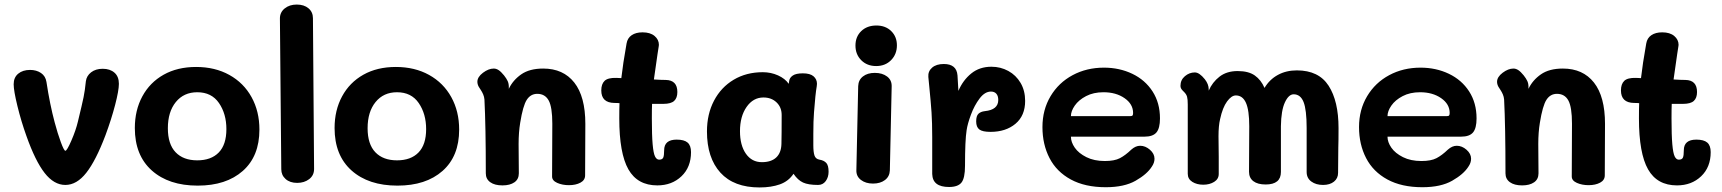

<svg xmlns="http://www.w3.org/2000/svg" viewBox="-20 -812 7561 843"><path d="M96 -215Q73 -279 56.5 -346.5Q40 -414 40 -442Q40 -472 60 -488.5Q80 -505 112 -505Q140 -505 160 -491.5Q180 -478 184 -452Q199 -353 220 -275Q233 -226 247 -188Q261 -150 267 -150Q274 -150 293.5 -195Q313 -240 322 -278Q341 -356 347 -385.5Q353 -415 357 -455Q360 -479 380 -494.5Q400 -510 431 -510Q463 -510 482.5 -493Q502 -476 502 -444Q502 -415 485.5 -351.5Q469 -288 443 -218Q401 -107 359 -53.5Q317 0 267 0Q217 0 176 -52.5Q135 -105 96 -215Z M572 -250Q572 -328 605 -389Q638 -450 698.5 -484Q759 -518 841 -518Q924 -518 987 -483Q1050 -448 1084.5 -385.5Q1119 -323 1119 -243Q1119 -126 1046 -61.5Q973 3 848 3Q721 3 646.5 -63.5Q572 -130 572 -250ZM974 -245Q974 -312 941.5 -359.5Q909 -407 846 -407Q787 -407 752 -364Q717 -321 717 -249Q717 -179 751 -143.5Q785 -108 846 -108Q907 -108 940.5 -142.5Q974 -177 974 -245Z M1215 -69 1209 -731Q1209 -758 1230 -775Q1251 -792 1283 -792Q1315 -792 1334.5 -775.5Q1354 -759 1354 -732L1359 -70Q1359 -42 1337.5 -25.5Q1316 -9 1285 -9Q1253 -9 1234 -26Q1215 -43 1215 -69Z M1449 -250Q1449 -328 1482 -389Q1515 -450 1575.5 -484Q1636 -518 1718 -518Q1801 -518 1864 -483Q1927 -448 1961.5 -385.5Q1996 -323 1996 -243Q1996 -126 1923 -61.5Q1850 3 1725 3Q1598 3 1523.5 -63.5Q1449 -130 1449 -250ZM1851 -245Q1851 -312 1818.5 -359.5Q1786 -407 1723 -407Q1664 -407 1629 -364Q1594 -321 1594 -249Q1594 -179 1628 -143.5Q1662 -108 1723 -108Q1784 -108 1817.5 -142.5Q1851 -177 1851 -245Z M2550 -268 2549 -42Q2549 -21 2528.5 -10Q2508 1 2478 1Q2449 1 2426.5 -9Q2404 -19 2404 -37L2405 -269Q2405 -342 2389 -371Q2373 -400 2339 -400Q2310 -400 2293 -374Q2276 -348 2264 -273Q2257 -231 2257 -180L2258 -51Q2258 -25 2238.5 -11.5Q2219 2 2186 2Q2152 2 2132.5 -12Q2113 -26 2113 -51Q2113 -259 2107 -375Q2106 -387 2101.5 -397.5Q2097 -408 2091 -417Q2085 -426 2082 -431Q2076 -442 2076 -453Q2076 -474 2100.5 -492.5Q2125 -511 2148 -511Q2159 -511 2169.5 -504Q2180 -497 2193 -481Q2204 -467 2209 -456Q2214 -445 2214 -431V-422Q2232 -460 2268.5 -485.5Q2305 -511 2365 -511Q2453 -511 2501.5 -449.5Q2550 -388 2550 -268Z M3014 -144Q3014 -78 2972 -38Q2930 2 2866 2Q2779 2 2739 -68.5Q2699 -139 2699 -292Q2699 -338 2700 -359Q2693 -360 2677 -360Q2620 -361 2620 -415Q2620 -443 2634.5 -457Q2649 -471 2686 -470L2708 -469Q2715 -531 2731 -621Q2735 -645 2753.5 -657.5Q2772 -670 2801 -670Q2835 -670 2854 -654Q2873 -638 2873 -615L2872 -607L2867 -575Q2855 -493 2851 -463Q2885 -461 2903 -461Q2954 -460 2954 -408Q2954 -382 2940 -369Q2926 -356 2893 -356H2843Q2842 -336 2842 -292Q2842 -218 2845.5 -178.5Q2849 -139 2856 -125Q2863 -111 2874 -111Q2888 -111 2892 -120Q2896 -129 2896 -152Q2896 -199 2951 -199Q2984 -199 2999 -186Q3014 -173 3014 -144Z M3618 -58Q3618 -34 3605.5 -17Q3593 0 3572 0Q3529 0 3506 -10.5Q3483 -21 3464 -49Q3442 -16 3404 -2.5Q3366 11 3315 11Q3202 11 3143 -54Q3084 -119 3084 -235Q3084 -311 3115 -370Q3146 -429 3201.5 -462Q3257 -495 3329 -495Q3365 -495 3396 -481Q3427 -467 3443 -444L3445 -457Q3447 -471 3461 -480.5Q3475 -490 3505 -490Q3537 -490 3552 -477Q3567 -464 3567 -444Q3567 -437 3566 -433Q3560 -399 3554 -319Q3551 -282 3551 -224V-174Q3551 -145 3556 -129.5Q3561 -114 3578 -111Q3597 -108 3607.5 -97Q3618 -86 3618 -58ZM3412 -307Q3412 -341 3389.5 -362.5Q3367 -384 3332 -384Q3287 -384 3258 -342.5Q3229 -301 3229 -236Q3229 -174 3255 -137Q3281 -100 3325 -100Q3366 -100 3388 -120.5Q3410 -141 3411 -180Q3412 -221 3412 -307Z M3736 -612Q3736 -651 3761.5 -675.5Q3787 -700 3828 -700Q3868 -700 3893 -675.5Q3918 -651 3918 -613Q3918 -574 3892.5 -548Q3867 -522 3827 -522Q3787 -522 3761.5 -547.5Q3736 -573 3736 -612ZM3740 -65 3748 -434Q3749 -461 3769 -476.5Q3789 -492 3821 -492Q3854 -492 3875 -476Q3896 -460 3895 -432L3887 -64Q3886 -37 3865.5 -21.5Q3845 -6 3813 -6Q3781 -6 3760 -22Q3739 -38 3740 -65Z M4481 -369Q4481 -304 4438.5 -268.5Q4396 -233 4329 -233Q4294 -233 4280 -243.5Q4266 -254 4266 -279Q4266 -303 4276 -312.5Q4286 -322 4304 -324Q4363 -330 4363 -373Q4363 -391 4354.5 -400.5Q4346 -410 4331 -410Q4304 -410 4281 -379.5Q4258 -349 4243 -308.5Q4228 -268 4224 -240Q4217 -196 4217 -84Q4217 -30 4201.5 -10.5Q4186 9 4147 9Q4111 9 4092.5 -5Q4074 -19 4073 -48V-94V-210Q4073 -274 4070 -318.5Q4067 -363 4060 -433L4056 -474Q4054 -499 4072.5 -515Q4091 -531 4124 -531Q4180 -531 4184 -481Q4186 -457 4188 -413Q4208 -460 4244.5 -489.5Q4281 -519 4333 -519Q4373 -519 4407 -500.5Q4441 -482 4461 -448Q4481 -414 4481 -369Z M4557 -254Q4557 -330 4592.5 -389.5Q4628 -449 4689.5 -482Q4751 -515 4827 -515Q4895 -515 4951.5 -488Q5008 -461 5040.5 -410.5Q5073 -360 5073 -292Q5073 -249 5057.5 -230.5Q5042 -212 5005 -212H4682Q4682 -188 4699 -163.5Q4716 -139 4750 -122Q4784 -105 4831 -105Q4873 -105 4897 -117.5Q4921 -130 4947 -155Q4966 -172 4986 -172Q5009 -172 5029 -154.5Q5049 -137 5049 -115Q5049 -97 5037 -80Q5016 -47 4966 -18.5Q4916 10 4835 10Q4744 10 4681.5 -24Q4619 -58 4588 -118Q4557 -178 4557 -254ZM4941 -302Q4950 -302 4952.5 -305Q4955 -308 4955 -316Q4955 -355 4917.5 -381Q4880 -407 4825 -407Q4781 -407 4748.5 -390Q4716 -373 4699 -348.5Q4682 -324 4682 -302Z M5857 -250Q5857 -192 5856 -164L5855 -53Q5855 -29 5837 -14.5Q5819 0 5789 0Q5758 0 5737.5 -15Q5717 -30 5717 -57V-250Q5717 -330 5703.5 -364Q5690 -398 5660 -398Q5638 -398 5621.5 -362.5Q5605 -327 5604 -258V-190V-57Q5604 -2 5537 -2Q5502 -2 5483 -16.5Q5464 -31 5464 -58L5465 -258Q5465 -328 5450.5 -360.5Q5436 -393 5406 -393Q5387 -393 5367.5 -366.5Q5348 -340 5337 -289Q5330 -260 5330 -214L5331 -123V-48Q5331 -26 5311 -13.5Q5291 -1 5263 -1Q5235 -1 5215 -13.5Q5195 -26 5195 -49V-353Q5195 -376 5192 -387Q5189 -398 5179 -408Q5178 -409 5173 -414Q5168 -419 5165.5 -424Q5163 -429 5163 -435Q5163 -461 5182.5 -477.5Q5202 -494 5226 -494Q5246 -494 5270 -464Q5287 -442 5287 -420V-414Q5303 -451 5334.5 -475.5Q5366 -500 5414 -500Q5462 -500 5489.5 -480.5Q5517 -461 5532 -426Q5554 -463 5590.5 -483Q5627 -503 5674 -503Q5770 -503 5813.5 -435.5Q5857 -368 5857 -250Z M5947 -254Q5947 -330 5982.5 -389.5Q6018 -449 6079.5 -482Q6141 -515 6217 -515Q6285 -515 6341.5 -488Q6398 -461 6430.5 -410.5Q6463 -360 6463 -292Q6463 -249 6447.5 -230.5Q6432 -212 6395 -212H6072Q6072 -188 6089 -163.5Q6106 -139 6140 -122Q6174 -105 6221 -105Q6263 -105 6287 -117.5Q6311 -130 6337 -155Q6356 -172 6376 -172Q6399 -172 6419 -154.5Q6439 -137 6439 -115Q6439 -97 6427 -80Q6406 -47 6356 -18.5Q6306 10 6225 10Q6134 10 6071.5 -24Q6009 -58 5978 -118Q5947 -178 5947 -254ZM6331 -302Q6340 -302 6342.5 -305Q6345 -308 6345 -316Q6345 -355 6307.5 -381Q6270 -407 6215 -407Q6171 -407 6138.5 -390Q6106 -373 6089 -348.5Q6072 -324 6072 -302Z M7027 -268 7026 -42Q7026 -21 7005.5 -10Q6985 1 6955 1Q6926 1 6903.5 -9Q6881 -19 6881 -37L6882 -269Q6882 -342 6866 -371Q6850 -400 6816 -400Q6787 -400 6770 -374Q6753 -348 6741 -273Q6734 -231 6734 -180L6735 -51Q6735 -25 6715.5 -11.5Q6696 2 6663 2Q6629 2 6609.5 -12Q6590 -26 6590 -51Q6590 -259 6584 -375Q6583 -387 6578.5 -397.5Q6574 -408 6568 -417Q6562 -426 6559 -431Q6553 -442 6553 -453Q6553 -474 6577.5 -492.5Q6602 -511 6625 -511Q6636 -511 6646.5 -504Q6657 -497 6670 -481Q6681 -467 6686 -456Q6691 -445 6691 -431V-422Q6709 -460 6745.5 -485.5Q6782 -511 6842 -511Q6930 -511 6978.5 -449.5Q7027 -388 7027 -268Z M7491 -144Q7491 -78 7449 -38Q7407 2 7343 2Q7256 2 7216 -68.5Q7176 -139 7176 -292Q7176 -338 7177 -359Q7170 -360 7154 -360Q7097 -361 7097 -415Q7097 -443 7111.5 -457Q7126 -471 7163 -470L7185 -469Q7192 -531 7208 -621Q7212 -645 7230.5 -657.5Q7249 -670 7278 -670Q7312 -670 7331 -654Q7350 -638 7350 -615L7349 -607L7344 -575Q7332 -493 7328 -463Q7362 -461 7380 -461Q7431 -460 7431 -408Q7431 -382 7417 -369Q7403 -356 7370 -356H7320Q7319 -336 7319 -292Q7319 -218 7322.5 -178.5Q7326 -139 7333 -125Q7340 -111 7351 -111Q7365 -111 7369 -120Q7373 -129 7373 -152Q7373 -199 7428 -199Q7461 -199 7476 -186Q7491 -173 7491 -144Z"/></svg>

Font: Mali
Style: Bold
Weight: 700
Designer: Kitiyaporn Chalermlarp | Katatrad Aksorn Co.,Ltd.
Foundry: Cadson Demak Co.,Ltd.
Version: Version 1.000; ttfautohint (v1.6)